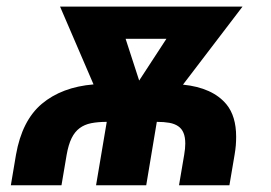

<svg xmlns="http://www.w3.org/2000/svg" viewBox="-20 -548 803 568"><path d="M658.7 0H509.6L524.9 -90.2Q528.1 -108.7 528.1 -123.2Q528.1 -142.4 522.9 -154.8Q517.8 -167.3 507.3 -174.5Q496.8 -181.8 481 -184.7Q465.2 -187.5 443.9 -187.5L412.6 0H264.2L295.8 -187.5Q269.9 -187.5 250 -183.6Q230.1 -179.7 215.7 -169Q201.3 -158.4 191.9 -139.4Q182.5 -120.4 177.2 -90.2L161.9 0H12.1L27.3 -90.2Q45.1 -191.4 103.7 -240.8Q163 -290.5 256.7 -298.3L157.7 -528.4H697.4L521.3 -297.6Q609 -288.7 649.9 -239.3Q678.6 -204.2 678.6 -143.5Q678.6 -131 677.6 -117.9Q676.5 -104.8 674 -90.2ZM391.7 -309.7 472.3 -433.2H351.6Z"/></svg>

Font: Linik Sans
Style: Bold Italic
Weight: 700
Italic angle: 9°
Designer: Fonts by Rasmus Andersson / Changes by Cristiano Sobral with parts from Marc Monis
Foundry: rsms
Version: Version 3.020; ttfautohint (v1.6)